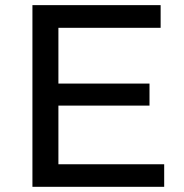

<svg xmlns="http://www.w3.org/2000/svg" viewBox="-20 -720 710 740"><path d="M105 0V-700.2H599.1V-612.8H205.1V-397.9H556.2V-313H205.1V-86.9H612.8V0Z"/></svg>

Font: Montserrat Medium
Style: Regular
Weight: 500
Designer: Julieta Ulanovsky
Foundry: Julieta Ulanovsky
Version: Version 7.200